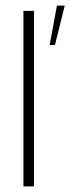

<svg xmlns="http://www.w3.org/2000/svg" viewBox="-20 -668 252 688"><path d="M64 -629H102V0H64ZM158 -507 184 -648H212L177 -507Z"/></svg>

Font: Smooch Sans Thin Light
Style: Regular
Weight: 300
Version: Version 1.010